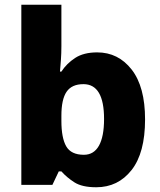

<svg xmlns="http://www.w3.org/2000/svg" viewBox="-20 -780 677 810"><path d="M239 -585Q239 -555 237 -527.5Q235 -500 233 -478H239Q261 -512 297 -535.5Q333 -559 390 -559Q479 -559 535.5 -486.5Q592 -414 592 -276Q592 -135 535 -62.5Q478 10 386 10Q326 10 293.5 -11Q261 -32 239 -57H228L201 0H70V-760H239ZM332 -425Q283 -425 261 -393Q239 -361 239 -292V-270Q239 -198 259.5 -162.5Q280 -127 334 -127Q376 -127 397.5 -165.5Q419 -204 419 -278Q419 -425 332 -425Z"/></svg>

Font: Noto Sans Canadian Aboriginal ExtraBold
Style: Regular
Weight: 800
Designer: Monotype Design Team, Typotheque's Kevin King
Foundry: Monotype Imaging Inc.
Version: Version 2.004; ttfautohint (v1.8.4.7-5d5b)